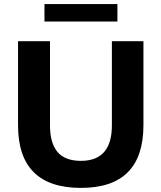

<svg xmlns="http://www.w3.org/2000/svg" viewBox="-20 -906 786 937"><path d="M375 11Q68 11 68 -295V-705H224V-294Q224 -208 260.5 -164.5Q297 -121 375 -121Q526 -121 526 -294V-705H680V-295Q680 11 375 11ZM197 -801V-886H553V-801Z"/></svg>

Font: Mulish ExtraBold
Style: Regular
Weight: 800
Designer: Vernon Adams
Foundry: Vernon Adams
Version: Version 3.603; ttfautohint (v1.8.3)